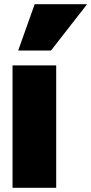

<svg xmlns="http://www.w3.org/2000/svg" viewBox="-20 -869 437 919"><path d="M249 -556V30H40V-556ZM224 -627H67L146 -849H397Z"/></svg>

Font: Repo
Style: ExtraBlack
Weight: 1000
Designer: Stefan Peev
Foundry: Context Ltd
Version: Version 001.000